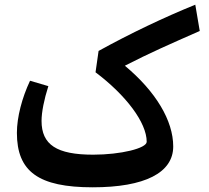

<svg xmlns="http://www.w3.org/2000/svg" viewBox="-20 -788 889 818"><path d="M375 10C597 10 718 -52 718 -164C718 -274 644 -398 512 -508C617 -562 706 -601 831 -656L812 -768C679 -714 536 -646 400 -571L387 -480C516 -383 605 -266 605 -184C605 -156 494 -129 377 -129C222 -129 157 -171 157 -273C157 -310 168 -365 186 -421L108 -444C74 -372 52 -289 52 -222C52 -57 144 10 375 10Z"/></svg>

Font: Wafeq Semi Bold
Style: Regular
Weight: 600
Designer: Rasmus Andersson & Azza Alameddine
Foundry: Google & TypeTogether
Version: Version 3.000;January 28, 2025;FontCreator 15.0.0.3014 64-bi